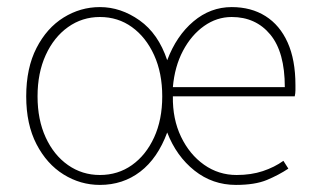

<svg xmlns="http://www.w3.org/2000/svg" viewBox="-20 -510 892 542"><path d="M262 12Q207 12 159.5 -17.5Q112 -47 83 -103Q54 -159 54 -238Q54 -318 83 -374.5Q112 -431 159.5 -460.5Q207 -490 262 -490Q321 -490 374 -452.5Q427 -415 452 -340Q478 -409 526 -449.5Q574 -490 634 -490Q689 -490 729.5 -464.5Q770 -439 792 -390Q814 -341 814 -270Q814 -263 814 -255Q814 -247 812 -238H468Q467 -174 491 -124Q515 -74 556 -45Q597 -16 648 -16Q689 -16 722 -27Q755 -38 780 -56L794 -34Q767 -16 733.5 -2Q700 12 646 12Q580 12 529 -28.5Q478 -69 452 -136Q425 -63 376 -25.5Q327 12 262 12ZM262 -16Q313 -16 352.5 -44Q392 -72 415 -122Q438 -172 438 -238Q438 -304 415 -354.5Q392 -405 352.5 -433.5Q313 -462 262 -462Q212 -462 172 -433.5Q132 -405 109 -354.5Q86 -304 86 -238Q86 -172 109 -122Q132 -72 172 -44Q212 -16 262 -16ZM468 -264H784Q784 -363 743 -412.5Q702 -462 634 -462Q592 -462 556 -436.5Q520 -411 496.5 -366.5Q473 -322 468 -264Z"/></svg>

Font: Source Sans 3
Style: Regular
Weight: 200
Designer: Paul D. Hunt
Foundry: Adobe
Version: Version 3.046;hotconv 1.0.118;makeotfexe 2.5.65603